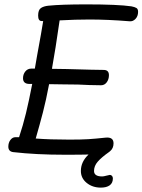

<svg xmlns="http://www.w3.org/2000/svg" viewBox="-20 -718 650 876"><path d="M610 -664Q610 -644 598 -631.5Q586 -619 570 -621Q472 -629 388 -629Q324 -629 252 -625Q233 -492 217 -404L284 -403L394 -400L453 -399Q477 -399 477 -375Q477 -356 467 -342.5Q457 -329 441 -329L388 -330Q343 -333 270 -333Q228 -333 204 -334Q190 -260 176 -206Q162 -152 143 -86Q207 -81 297 -81Q351 -81 383 -83Q415 -85 461 -90Q498 -94 498 -64Q498 -41 482 -28L477 -24Q443 0 426 19.5Q409 39 409 62Q409 87 446 87Q453 87 465.5 83.5Q478 80 481 80Q487 80 491 84.5Q495 89 495 96Q495 117 480.5 127.5Q466 138 440 138Q402 138 375.5 116.5Q349 95 349 62Q349 20 384 -13Q351 -12 276 -12Q144 -12 40 -24Q18 -27 18 -49Q18 -67 27.5 -79.5Q37 -92 50 -92H67Q85 -146 98.5 -201.5Q112 -257 127 -335H115Q85 -335 85 -361Q85 -379 95.5 -392Q106 -405 123 -405H139Q148 -456 149 -463Q171 -582 177 -622H170Q154 -622 154 -647Q154 -673 167 -681.5Q180 -690 201 -692Q259 -698 374 -698Q519 -698 580 -689Q595 -686 602.5 -681.5Q610 -677 610 -664Z"/></svg>

Font: Mali
Style: Italic
Weight: 400
Italic angle: -10°
Version: Version 1.000; ttfautohint (v1.6)